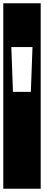

<svg xmlns="http://www.w3.org/2000/svg" viewBox="-30 -937 268 1170"><path d="M-10 -917H218V213H-10ZM158 -377 168 -650H39L49 -377Z"/></svg>

Font: Zilla Slab Highlight
Style: Bold
Weight: 700
Designer: Typotheque Type Foundry
Foundry: Typotheque type foundry
Version: Version 1.1; 2017; ttfautohint (v1.6)